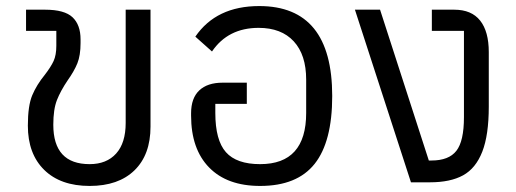

<svg xmlns="http://www.w3.org/2000/svg" viewBox="-20 -602 1704 634"><path d="M72 -187Q72 -253 86.5 -287.5Q101 -322 128 -355Q148 -381 157 -400.5Q166 -420 166 -451V-500H66V-570H129Q193 -570 219.5 -545Q246 -520 246 -472V-460Q246 -419 235.5 -393Q225 -367 203 -336Q180 -302 168 -271.5Q156 -241 156 -190Q156 -60 276 -60Q332 -60 363.5 -95Q395 -130 395 -196V-570H477V-184Q477 -91 424 -39.5Q371 12 276 12Q180 12 126 -41Q72 -94 72 -187Z M611 -220V-228Q611 -278 638 -303.5Q665 -329 715 -329H795V-259H691V-229Q691 -139 726 -99.5Q761 -60 839 -60Q991 -60 991 -229V-339Q991 -421 950 -465.5Q909 -510 834 -510Q733 -510 680 -432L625 -481Q694 -582 836 -582Q1077 -582 1077 -285Q1077 -134 1019 -61Q961 12 839 12Q730 12 670.5 -49Q611 -110 611 -220Z M1337 0 1152 -570H1235L1396 -72H1405Q1462 -72 1487 -104Q1512 -136 1512 -215V-500H1406V-570H1480Q1537 -570 1565.5 -534Q1594 -498 1594 -430V-250Q1594 -156 1572.5 -101Q1551 -46 1509 -23Q1467 0 1400 0Z"/></svg>

Font: Anuphan
Style: Regular
Weight: 400
Designer: Cadson Demak
Version: Version 3.001;July 28, 2024;FontCreator 15.0.0.2974 64-bit